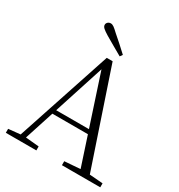

<svg xmlns="http://www.w3.org/2000/svg" viewBox="-213 -1074 1133 1215"><g transform="rotate(30 353.5 -466.0)"><path d="M406 -797 393 -779Q360 -798 327.5 -816.5Q295 -835 263 -854Q235 -871 223 -882Q211 -893 211 -905Q211 -916 219.5 -924Q228 -932 241 -932Q252 -932 264 -923.5Q276 -915 298 -894Q324 -872 351.5 -847Q379 -822 406 -797ZM11 0V-29L109 -39H126L234 -29V0ZM85 0 327 -730H370L616 0H548L324 -682H344L340 -668L124 0ZM192 -252 194 -283H493L495 -252ZM421 0V-29L554 -39H574L701 -29V0Z"/></g></svg>

Font: Noto Serif JP ExtraLight ExtraLight
Style: Regular
Weight: 250
Version: Version 2.003-H1;hotconv 1.1.1;makeotfexe 2.6.0